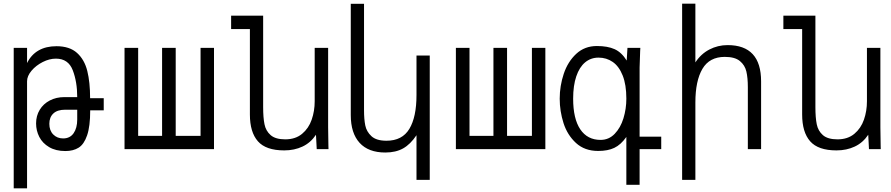

<svg xmlns="http://www.w3.org/2000/svg" viewBox="-20 -810 4840 1043"><path d="M54.5 -550H127V-467.5Q149.5 -513 189.8 -536Q230 -559 286.5 -559Q358 -559 398.5 -522.5Q439 -486 454.2 -424.5Q469.5 -363 469.5 -276.5H543.5V-210.5H470Q470 -123.5 453.2 -74.8Q436.5 -26 407.2 -7.8Q378 10.5 335 10.5Q283 10.5 247 -10.8Q211 -32 193.5 -66.2Q176 -100.5 176 -139.5Q176 -181 195.8 -213.5Q215.5 -246 250.5 -264.2Q285.5 -282.5 330 -282.5H399.5Q399.5 -365.5 375.2 -428.5Q351 -491.5 283.5 -491.5Q248.5 -491.5 212 -473Q175.5 -454.5 151.2 -425.8Q127 -397 127 -368.5V213H54.5ZM399.5 -161V-214H333.5Q291.5 -214 269.8 -193.5Q248 -173 248 -137.5Q248 -101 269.2 -79.5Q290.5 -58 323 -58Q360 -58 379.8 -86.2Q399.5 -114.5 399.5 -161Z M1142.5 0H656.5V-550H730.5V-72H860.5V-550H934.5V-72H1069.5V-550H1142.5Z M1337.5 -188V-652H1235.5V-725H1409.5V-228Q1409.5 -171 1416.8 -135Q1424 -99 1450.2 -76Q1476.5 -53 1529.5 -53Q1585 -53 1621 -83Q1657 -113 1673.2 -160Q1689.5 -207 1689.5 -260V-550H1762.5V-119Q1762.5 -65.5 1764 -18L1764.5 0H1700.5L1696.5 -78Q1667.5 -34.5 1623.2 -13.8Q1579 7 1524 7Q1424.5 7 1381 -42.5Q1337.5 -92 1337.5 -188Z M2073 18.5Q1981.5 18.5 1933.5 -34Q1885.5 -86.5 1885.5 -185V-789.5H1957.5V-210.5Q1957.5 -163 1964.2 -129Q1971 -95 1997.8 -70.2Q2024.5 -45.5 2079.5 -45.5Q2165 -45.5 2203.8 -110Q2242.5 -174.5 2242.5 -293.5V-508.5H2314.5V167H2242.5V-75.5Q2209.5 -26 2169.8 -3.8Q2130 18.5 2073 18.5Z M2942.5 0H2456.5V-550H2530.5V-72H2660.5V-550H2734.5V-72H2869.5V-550H2942.5Z M3229.5 10Q3156 10 3109 -33.2Q3062 -76.5 3041.2 -141.2Q3020.5 -206 3020.5 -274Q3020.5 -343.5 3042.5 -409.2Q3064.5 -475 3110.2 -517.5Q3156 -560 3222.5 -560Q3280.5 -560 3318.5 -543Q3356.5 -526 3384.5 -481L3388.5 -550H3458.5L3457.5 -531.5Q3454.5 -463.5 3454.5 -443V-67.5H3572V0H3454.5V194H3382.5V-66Q3352.5 -23.5 3317.2 -6.8Q3282 10 3229.5 10ZM3382.5 -274Q3382.5 -350 3362.5 -400Q3342.5 -450 3308.5 -473.5Q3274.5 -497 3231.5 -497Q3189.5 -497 3158.5 -471.2Q3127.5 -445.5 3110.5 -395.2Q3093.5 -345 3093.5 -274Q3093.5 -165 3132.2 -107.5Q3171 -50 3242.5 -50Q3287.5 -50 3319.2 -83Q3351 -116 3366.8 -167.5Q3382.5 -219 3382.5 -274Z M3685.5 -790H3757.5V-471Q3787.5 -517 3833.5 -541Q3879.5 -565 3932.5 -565Q4114.5 -565 4114.5 -368V0H4042.5V-336Q4042.5 -387 4034.5 -421.5Q4026.5 -456 3999.2 -478.5Q3972 -501 3917.5 -501Q3834 -501 3795.8 -436Q3757.5 -371 3757.5 -253V167H3685.5Z M4337.5 -188V-652H4235.5V-725H4409.5V-228Q4409.5 -171 4416.8 -135Q4424 -99 4450.2 -76Q4476.5 -53 4529.5 -53Q4585 -53 4621 -83Q4657 -113 4673.2 -160Q4689.5 -207 4689.5 -260V-550H4762.5V-119Q4762.5 -65.5 4764 -18L4764.5 0H4700.5L4696.5 -78Q4667.5 -34.5 4623.2 -13.8Q4579 7 4524 7Q4424.5 7 4381 -42.5Q4337.5 -92 4337.5 -188Z"/></svg>

Font: JuliaMono Light
Style: Regular
Weight: 300
Monospace: yes
Designer: cormullion
Foundry: corm
Version: Version 0.054; ttfautohint (v1.8.4)